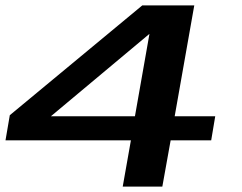

<svg xmlns="http://www.w3.org/2000/svg" viewBox="-22 -695 902 715"><path d="M435 0H582.5L613.5 -172.5H764.5L779.5 -262H628.5L701.5 -675H508L14.5 -266L-1.5 -172.5H465.5ZM167.5 -262 534 -568.5H534.5L480.5 -262Z"/></svg>

Font: Anybody ExtraExpanded Medium
Style: Italic
Weight: 500
Width: 8
Italic angle: -10°
Version: Version 1.113;gftools[0.9.25]